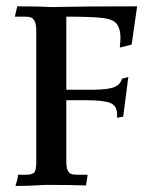

<svg xmlns="http://www.w3.org/2000/svg" viewBox="-20 -598 476 618"><path d="M29.8 0.5Q33.7 -11.7 34.9 -17.3Q36.1 -22.9 37.1 -27.3L38.1 -35.6H63Q82 -35.6 89.4 -42Q96.7 -48.3 96.7 -76.2V-498.5Q96.7 -520.5 91.6 -530Q86.4 -539.6 79.1 -542Q71.8 -544.4 63 -544.4H27.8L35.6 -577.6Q90.8 -577.6 125.5 -576.2Q135.7 -575.2 152.8 -575.2L172.4 -575.7Q248 -577.6 421.4 -577.6L403.8 -454.6L365.7 -444.8Q367.7 -465.3 367.7 -477.1Q367.7 -503.9 356.7 -520Q345.7 -536.1 309.1 -540.3Q272.5 -544.4 193.4 -544.4V-309.1H278.3Q329.1 -309.6 348.4 -317.9Q367.7 -326.2 372.6 -344.7L393.1 -350.1L376.5 -222.7L356.9 -218.8V-230Q356.9 -257.3 335.4 -266.4Q314 -275.4 257.3 -275.4H193.4V-79.6Q193.4 -57.6 198.2 -48.6Q203.1 -39.6 210.4 -37.6Q217.8 -35.6 227.1 -35.6H262.2L256.8 -1Q204.1 -2.9 131.3 -2.9Q118.7 -2.9 108.4 -2Q75.7 0.5 29.8 0.5Z"/></svg>

Font: Quaaykop
Style: Medium
Weight: 500
Designer: Tup Wanders
Foundry: Free font, DO NOT SELL
Version: Version 1.00;July 31, 2023;FontCreator 11.5.0.2430 64-bit